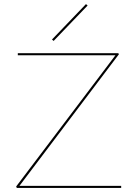

<svg xmlns="http://www.w3.org/2000/svg" viewBox="-20 -918 656 938"><path d="M408 -891 242 -718 234 -725 400 -898ZM75 -10H572V0H62L59 -7L544 -648H67V-658H558L561 -653Z"/></svg>

Font: EauTest Hairline
Style: Regular
Weight: 250
Designer: Christian Thalmann (Catharsis Fonts)
Version: Version 0.001;PS 000.001;hotconv 1.0.88;makeotf.lib2.5.64775